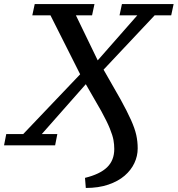

<svg xmlns="http://www.w3.org/2000/svg" viewBox="-63 -720 880 951"><path d="M144 -56 362 -303 438.5 -170C457.5 -135.3 471.7 -106.5 481 -83.5C490.3 -60.5 496.3 -41.5 499 -26.5C501.7 -11.5 503 3.3 503 18C503 55.3 491.2 85.5 467.5 108.5C443.8 131.5 407.3 149 358 161L362 211C404 211 441.2 205.5 473.5 194.5C505.8 183.5 532.7 168.8 554 150.5C575.3 132.2 591.5 111.3 602.5 88C613.5 64.7 619 40.3 619 15C619 -7.7 616.7 -29.7 612 -51C607.3 -72.3 598.7 -97.2 586 -125.5C573.3 -153.8 556.2 -187.7 534.5 -227L450 -375L703 -644H785L797 -700H541L529 -644H617L421 -421L313 -644H393L405 -700H109L97 -644H187L334 -352L52 -56H-32L-43 0H210L221 -56Z"/></svg>

Font: PT Serif Caption
Style: Italic
Weight: 400
Italic angle: -12°
Designer: A.Korolkova, O.Umpeleva, V.Yefimov
Foundry: ParaType Ltd
Version: Version 1.000W OFL